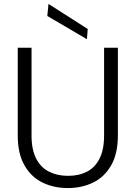

<svg xmlns="http://www.w3.org/2000/svg" viewBox="-20 -942 688 974"><path d="M324 12Q253 12 195.5 -16Q138 -44 104 -103.5Q70 -163 70 -255V-700H140V-254Q140 -183 163.5 -137.5Q187 -92 229 -71Q271 -50 325 -50Q380 -50 421 -71Q462 -92 485 -137.5Q508 -183 508 -254V-700H578V-255Q578 -163 544 -103.5Q510 -44 452.5 -16Q395 12 324 12ZM421 -743 220 -861 226 -922 425 -795Z"/></svg>

Font: DM Sans 18pt Light
Style: Regular
Weight: 300
Designer: Colophon Foundry, Jonny Pinhorn
Foundry: Colophon Foundry
Version: Version 4.004;gftools[0.9.30]